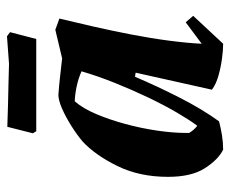

<svg xmlns="http://www.w3.org/2000/svg" viewBox="-76 -588 675 564"><g transform="rotate(-90 262.0 -305.5)"><path d="M105 12Q76 -2 50.5 -41.5Q25 -81 25 -150Q25 -234 57 -299Q89 -364 129 -401Q148 -417 174 -433.5Q200 -450 225 -461Q250 -472 266 -472Q293 -470 320 -467Q347 -464 373 -461L457 -481L490 -469Q479 -424 466.5 -369Q454 -314 443 -257Q432 -200 425 -146.5Q418 -93 416 -51L479 -98L498 -76L416 12Q397 12 371.5 8.5Q346 5 321.5 -2Q297 -9 281 -21L331 -245L319 -247Q291 -181 257 -114.5Q223 -48 188 0Q169 5 147.5 8.5Q126 12 105 12ZM175 -64Q191 -85 213 -122.5Q235 -160 257.5 -207Q280 -254 300.5 -305Q321 -356 335 -404Q315 -413 292 -418Q269 -423 247 -424Q226 -400 209.5 -361Q193 -322 180.5 -276Q168 -230 161 -183Q154 -136 154 -96V-88Q162 -74 175 -64ZM159 -537 153 -547 172 -622Q201 -621 235.5 -620Q270 -619 302.5 -618.5Q335 -618 357 -617L438 -623L450 -614L430 -537Z"/></g></svg>

Font: Labrada
Style: Bold Italic
Weight: 700
Italic angle: -7°
Designer: Mercedes Jáuregui
Foundry: Omnibus-Type Team
Version: Version 1.000; ttfautohint (v1.8.4.7-5d5b)